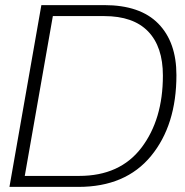

<svg xmlns="http://www.w3.org/2000/svg" viewBox="-20 -732 726 752"><path d="M671 -438Q671 -242 571.5 -121Q472 0 287 0H17L142 -712H388Q529 -712 600 -639.5Q671 -567 671 -438ZM618 -436Q618 -549 560 -609Q502 -669 388 -669H187L77 -43H290Q450 -43 534 -153.5Q618 -264 618 -436Z"/></svg>

Font: Creato Display Light
Style: Italic
Weight: 300
Italic angle: -10°
Version: Version 1.000